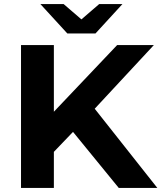

<svg xmlns="http://www.w3.org/2000/svg" viewBox="-20 -921 791 941"><path d="M228 -160 219 -347 554 -700H734L432 -375L342 -279ZM83 0V-700H244V0ZM562 0 313 -305 419 -420 751 0ZM310 -757 178 -901H292L430 -782H328L466 -901H580L448 -757Z"/></svg>

Font: MOST Montserrat
Style: Bold
Weight: 700
Designer: Julieta Ulanovsky
Foundry: Julieta Ulanovsky
Version: Version 8.000;March 11, 2024;FontCreator 15.0.0.2926 64-bit